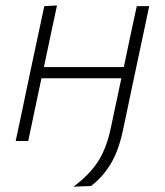

<svg xmlns="http://www.w3.org/2000/svg" viewBox="-20 -517 604 704"><path d="M37.5 0Q49.5 -56 60.5 -108Q71.5 -160 84 -220.5L94.5 -270Q108 -333 119.2 -386Q130.5 -439 142.5 -494.5L189 -497Q177 -440.5 165.5 -387Q154 -333.5 141 -271H434Q447 -334 458.2 -386.5Q469.5 -439 481.5 -494.5H527Q515.5 -439 504.2 -386Q493 -333 479.5 -270Q467.5 -213.5 459 -173.2Q450.5 -133 443.8 -100.8Q437 -68.5 430 -35.5Q414 38.5 384.5 86.2Q355 134 313.5 165L249.5 167.5Q310 122 340.5 73.5Q371 25 386 -46.5L423 -220.5L425 -230H132L130 -220.5Q117.5 -160 106.2 -108Q95 -56 83.5 0Z"/></svg>

Font: Commissioner ExtraLight
Style: Italic
Weight: 200
Italic angle: -12°
Designer: Kostas Bartsokas
Foundry: Kostas Bartsokas
Version: Version 1.000; ttfautohint (v1.8.3)